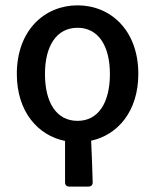

<svg xmlns="http://www.w3.org/2000/svg" viewBox="-20 -521 580 719"><path d="M498 -244.1C498 -408.2 393.6 -501 270.5 -501C147.5 -501 43 -408.2 43 -244.1C43 -102.5 122.1 -13.7 223.6 6.8V162.1C223.6 171.9 229.5 177.7 239.3 177.7H311.5C321.3 177.7 327.1 171.9 327.1 162.1C325.2 103.5 324.2 61.5 321.3 5.9C420.9 -15.6 498 -104.5 498 -244.1ZM270.5 -68.4C191.4 -68.4 148.4 -136.7 148.4 -244.1C148.4 -348.6 191.4 -417 270.5 -417C348.6 -417 391.6 -348.6 391.6 -244.1C391.6 -136.7 348.6 -68.4 270.5 -68.4Z"/></svg>

Font: Ed Sans Neue Medium
Style: Regular
Weight: 500
Designer: Stephen Hutchings
Version: Version 1.004;PS 001.004;hotconv 1.0.88;makeotf.lib2.5.64775